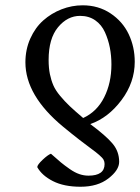

<svg xmlns="http://www.w3.org/2000/svg" viewBox="-20 -460 530 727"><path d="M293 -439.9Q352.5 -439.9 398.4 -409.4Q444.3 -378.9 467.3 -330.6Q490.2 -282.2 490.2 -226.1Q490.2 -147.9 439.9 -80.8Q389.6 -13.7 321.8 9.8Q380.9 53.7 406 83.5Q431.2 113.3 431.2 152.8Q431.2 184.1 390.6 215.6Q350.1 247.1 285.2 247.1Q222.2 247.1 180.4 225.8Q138.7 204.6 121.1 172.9Q121.1 164.1 141.4 145Q161.6 126 172.9 122.1Q196.8 143.6 210.7 155Q224.6 166.5 243.9 179.9Q263.2 193.4 280.3 199.2Q297.4 205.1 314.9 205.1Q376 205.1 376 161.1Q376 151.9 372.1 144.8Q368.2 137.7 355.5 126.7Q342.8 115.7 327.9 105Q313 94.2 281.7 70.1Q250.5 45.9 219.2 20Q76.2 -98.1 76.2 -224.1Q76.2 -272.5 94.7 -314Q113.3 -355.5 143.8 -382.6Q174.3 -409.7 213.1 -424.8Q252 -439.9 293 -439.9ZM283.2 -399.9Q235.4 -399.9 199.7 -356.9Q164.1 -314 164.1 -232.9Q164.1 -203.1 168.9 -179.4Q173.8 -155.8 182.1 -136.7Q190.4 -117.7 207.8 -96.9Q225.1 -76.2 243.9 -58.3Q262.7 -40.5 294.9 -13.2Q347.2 -37.1 374.5 -91.6Q401.9 -146 401.9 -215.8Q401.9 -249 396 -279.3Q390.1 -309.6 377.4 -337.9Q364.7 -366.2 340.6 -383.1Q316.4 -399.9 283.2 -399.9Z"/></svg>

Font: Linear Smooth
Style: Regular
Weight: 400
Designer: Philipp H. Poll, Flanker
Foundry: Philipp H. Poll, reworked by Flanker
Version: Version 1.061 | FøM Fix